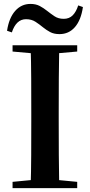

<svg xmlns="http://www.w3.org/2000/svg" viewBox="-20 -975 466 995"><path d="M16.5 -815.6Q26.6 -882.2 58.6 -918.4Q90.6 -954.7 138 -954.7Q165.8 -954.7 186.1 -943.9Q206.3 -933.1 223.8 -919Q242.5 -904.2 262.4 -890.8Q282.4 -877.4 310.3 -877.4Q339 -877.4 357 -895.8Q375 -914.1 385.3 -947L409.7 -938.5Q400 -871.2 368.4 -834.7Q336.8 -798.2 288.4 -798.2Q259.6 -798.2 239.7 -808.9Q219.9 -819.6 202.9 -833.4Q185.1 -848.2 164.4 -861.8Q143.6 -875.5 114.9 -875.5Q89.1 -875.5 70.7 -858.1Q52.4 -840.8 41.4 -807.1ZM45.1 0V-32.6L198.2 -47.3H226L380.1 -32.6V0ZM138.6 0Q141.4 -85.2 141.7 -171.8Q142.1 -258.5 142.1 -346.1V-393.6Q142.1 -481.3 141.7 -567.7Q141.4 -654.1 138.6 -740.5H287Q285.3 -655.6 284.8 -568.4Q284.3 -481.3 284.3 -393.6V-346.9Q284.3 -259.9 284.8 -173.3Q285.3 -86.6 287 0ZM45.1 -707.9V-740.5H380.1V-707.9L226 -694.2H198.2Z"/></svg>

Font: Noto Serif HK ExtraLight
Style: Regular
Weight: 200
Designer: Ryoko NISHIZUKA 西塚涼子 (kana & ideographs); Frank Grießhammer (Latin, Greek & Cyrillic); Wenlong ZHANG 张文龙 (bopomofo); San
Foundry: Adobe
Version: Version 2.002-H1;hotconv 1.1.0;makeotfexe 2.6.0